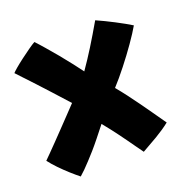

<svg xmlns="http://www.w3.org/2000/svg" viewBox="-111 -688 793 810"><g transform="rotate(-20 285.5 -283.0)"><path d="M117 17Q100.5 4 79 -15.2Q57.5 -34.5 37.2 -55.5Q17 -76.5 3 -95Q10.5 -102.5 26.5 -118.5Q42.5 -134.5 63 -155.8Q83.5 -177 106 -200.5Q128.5 -224 150 -246.5Q171.5 -269 188.5 -287Q153 -326.5 124.2 -358Q95.5 -389.5 73 -413.8Q50.5 -438 33.2 -456.2Q16 -474.5 3 -488.5Q7 -493.5 22.2 -506.5Q37.5 -519.5 57.8 -534.8Q78 -550 97 -563.5Q116 -577 127 -583Q141 -568.5 162.2 -544Q183.5 -519.5 206.8 -491.5Q230 -463.5 250 -437.5Q270 -411.5 282.5 -394.5Q311.5 -436 339.5 -481Q367.5 -526 399.5 -581.5Q435.5 -565.5 477.2 -543.8Q519 -522 545.5 -505.5Q529.5 -477.5 501.5 -437.5Q473.5 -397.5 441.5 -356.8Q409.5 -316 380.5 -284.5Q400.5 -260.5 419 -236Q437.5 -211.5 456 -185.8Q474.5 -160 494.2 -132Q514 -104 535.5 -73Q507 -50.5 471.5 -29.5Q436 -8.5 402.5 10Q390.5 -6.5 378.2 -23.8Q366 -41 353.5 -58.5Q341 -76 328 -93.5Q315 -111 301.8 -128Q288.5 -145 275 -161.5Q252.5 -133 233.8 -109.5Q215 -86 198.5 -67.2Q182 -48.5 167.5 -33Q153 -17.5 140.8 -5.2Q128.5 7 117 17Z"/></g></svg>

Font: Grandstander Thin ExtraBold
Style: Regular
Weight: 800
Version: Version 1.200